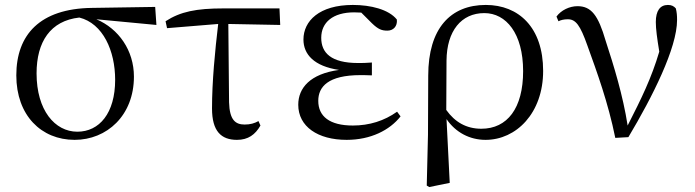

<svg xmlns="http://www.w3.org/2000/svg" viewBox="-20 -551 2813 777"><path d="M282 15C412 15 522 -83 522 -241C522 -347 460 -435 370 -473L613 -450L608 -523L351 -519C142 -516 46 -411 46 -246C46 -84 147 15 282 15ZM301 -480C397 -456 446 -345 446 -228C446 -93 382 -18 293 -18C202 -18 128 -105 128 -254C128 -382 184 -467 301 -480Z M939 15C984 15 1013 -6 1034 -43L1026 -61C1010 -52 993 -47 970 -47C933 -47 909 -65 907 -137L904 -454L1114 -450L1111 -517H885C774 -517 710 -504 650 -465L656 -437L863 -454C850 -344 838 -221 838 -112C838 -20 875 15 939 15Z M1383 15C1480 15 1557 -24 1601 -80L1587 -99C1535 -62 1475 -43 1408 -43C1314 -43 1268 -80 1268 -143C1268 -200 1308 -247 1439 -247C1449 -247 1459 -247 1485 -246V-298C1461 -296 1446 -296 1429 -296C1320 -296 1280 -337 1280 -398C1280 -460 1327 -501 1413 -501L1442 -500L1485 -457C1511 -432 1525 -427 1548 -427C1571 -427 1589 -444 1586 -472C1553 -513 1480 -531 1408 -531C1272 -531 1208 -466 1208 -391C1208 -331 1251 -283 1352 -268C1235 -252 1187 -195 1187 -127C1187 -39 1266 15 1383 15Z M1707 200 1717 206 1800 189 1787 -69C1824 -15 1881 15 1945 15C2069 15 2178 -93 2178 -264C2178 -440 2079 -531 1946 -531C1803 -531 1713 -436 1713 -245L1712 -6ZM1786 -106 1787 -306C1788 -426 1847 -498 1940 -498C2028 -498 2097 -416 2097 -263C2097 -113 2033 -30 1928 -30C1867 -30 1821 -57 1786 -106Z M2470 7 2523 4C2621 -160 2720 -357 2720 -470C2720 -488 2719 -501 2715 -517C2707 -526 2698 -531 2683 -531C2651 -531 2634 -507 2634 -462C2634 -434 2639 -397 2648 -342C2616 -234 2576 -153 2520 -43C2501 -165 2464 -285 2431 -386C2401 -489 2373 -526 2317 -526C2285 -526 2251 -510 2232 -484L2240 -465C2250 -470 2262 -473 2278 -473C2310 -473 2328 -449 2357 -367C2396 -259 2441 -136 2470 7Z"/></svg>

Font: Noto Serif CJK TC
Style: Regular
Weight: 400
Designer: Ryoko NISHIZUKA 西塚涼子 (kana & ideographs); Frank Grießhammer (Latin, Greek & Cyrillic); Wenlong ZHANG 张文龙 (bopomofo); San
Foundry: Adobe
Version: Version 2.001;hotconv 1.1.0;makeotfexe 2.6.0